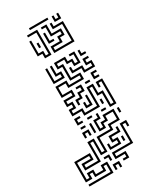

<svg xmlns="http://www.w3.org/2000/svg" viewBox="-311 -815 890 1081"><g transform="rotate(-30 134.5 -275.0)"><path d="M80 -734V-746H200V-734ZM224 -704V-740H236V-716H254V-740H266V-704ZM74 -554V-584H44V-680H56V-596H86V-566H104V-704H50V-716H116V-554ZM134 -554V-596H194V-626H224V-644H164V-704H140V-716H176V-656H236V-614H206V-584H146V-566H254V-674H194V-710H206V-686H266V-554ZM134 -614V-680H146V-626H170V-614ZM74 -620V-650H86V-620ZM254 -134V-224H224V-284H206V-164H104V-194H44V-236H74V-254H44V-296H104V-314H44V-386H116V-356H194V-374H134V-464H104V-506H176V-476H206V-446H224V-494H200V-506H236V-434H194V-464H164V-494H116V-476H146V-386H206V-344H104V-374H56V-326H116V-284H56V-266H86V-224H56V-206H116V-176H194V-296H236V-236H266V-146H284V-284H266V-260H254V-296H296V-134ZM44 -404V-500H56V-416H104V-434H74V-500H86V-446H116V-404ZM254 -464V-500H266V-476H290V-464ZM224 -374V-404H164V-440H176V-416H236V-386H284V-404H254V-446H290V-434H266V-416H296V-374ZM254 -314V-356H290V-344H266V-326H290V-314ZM104 -230V-266H134V-296H164V-314H140V-326H176V-284H146V-254H116V-230ZM200 -314V-326H230V-314ZM134 -194V-230H146V-206H164V-260H176V-194ZM224 -170V-200H236V-170ZM44 -134V-176H80V-164H56V-146H80V-134ZM110 -134V-146H140V-134ZM200 -134V-146H230V-134ZM-70 196V184H74V136H56V166H-16V136H-34V166H-76V34H26V76H-34V94H44V-26H86V64H104V-26H194V-56H254V-104H206V-74H176V-44H134V-116H164V-140H176V-104H146V-56H164V-86H194V-116H266V-44H206V-14H116V76H74V-14H56V106H-46V64H14V46H-64V154H-46V124H-4V154H44V124H86V196ZM50 -104V-116H80V-104ZM104 -50V-110H116V-50ZM284 -80V-110H296V-80ZM44 -50V-86H86V-50H74V-74H56V-50ZM170 166V154H194V136H134V94H254V-26H296V10H284V-14H266V106H146V124H206V166ZM134 76V40H146V64H194V46H164V4H224V-20H236V16H176V34H206V76ZM224 70V40H236V70ZM104 130V106H80V94H116V130ZM104 190V154H146V190H134V166H116V190Z"/></g></svg>

Font: Rubik Maze
Style: Regular
Weight: 400
Designer: Hubert and Fischer, NaN
Foundry: Hubert and Fischer, NaN
Version: Version 2.200